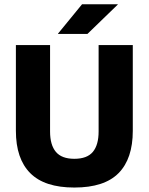

<svg xmlns="http://www.w3.org/2000/svg" viewBox="-20 -846 683 882"><path d="M321.5 15.5Q184.5 15.5 118.8 -50.8Q53 -117 53 -245V-639H210V-242Q210 -180 236.8 -148.2Q263.5 -116.5 321.5 -116.5Q380 -116.5 406.5 -148.2Q433 -180 433 -242V-639H590V-245Q590 -117 524.8 -50.8Q459.5 15.5 321.5 15.5ZM357 -826.5H521V-825L381.5 -690H246.5V-691.5Z"/></svg>

Font: Anek Latin Medium
Style: Bold
Weight: 700
Version: Version 1.003